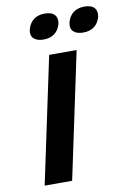

<svg xmlns="http://www.w3.org/2000/svg" viewBox="-96 -946 682 1005"><g transform="rotate(-10 244.5 -443.5)"><path d="M200 -670 58 0H204L346 -670ZM123 -818C114 -778 138 -754 186 -754C236 -754 264 -781 275 -818L276 -821C284 -860 265 -887 214 -887C164 -887 135 -860 124 -821ZM334 -818C325 -778 349 -754 397 -754C447 -754 475 -781 486 -818L487 -821C495 -860 476 -887 425 -887C375 -887 346 -860 335 -821Z"/></g></svg>

Font: LT Wave Bold
Style: Italic
Weight: 700
Designer: Daniel Lyons
Version: Version 2.5 (Glyphs App)